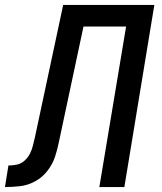

<svg xmlns="http://www.w3.org/2000/svg" viewBox="-57 -755 653 775"><path d="M-37 0Q-7 0 24 -3.5Q55 -7 84.5 -23Q114 -39 134.5 -65.5Q155 -92 165 -122Q175 -152 181 -183L280 -648H452L344 0H445L566 -735H198L84 -201Q80 -185 76 -168Q72 -151 64 -135Q56 -119 42 -106.5Q28 -94 11 -90.5Q-6 -87 -23 -87Z"/></svg>

Font: Iosevka Sparkle Medium Oblique
Style: Regular
Weight: 500
Italic angle: -9°
Designer: Belleve Invis
Foundry: Belleve Invis
Version: Version 4.5.0; ttfautohint (v1.8.3)